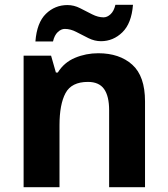

<svg xmlns="http://www.w3.org/2000/svg" viewBox="-20 -777 697 797"><path d="M388 -556Q476 -556 529 -508.5Q582 -461 582 -356V0H433V-319Q433 -378 412 -407.5Q391 -437 345 -437Q277 -437 252 -390.5Q227 -344 227 -257V0H78V-546H192L212 -476H220Q246 -518 291.5 -537Q337 -556 388 -556ZM127 -605Q133 -683 170.5 -719.5Q208 -756 260 -756Q287 -756 312.5 -743Q338 -730 362.5 -717.5Q387 -705 410 -705Q425 -705 439 -718Q453 -731 459 -757H532Q526 -680 488 -643Q450 -606 399 -606Q373 -606 347.5 -618.5Q322 -631 297.5 -644Q273 -657 249 -657Q234 -657 220 -644Q206 -631 200 -605Z"/></svg>

Font: Noto Sans Tamil
Style: Bold
Weight: 700
Designer: Jelle Bosma - Monotype Design Team
Foundry: Monotype Imaging Inc.
Version: Version 2.004; ttfautohint (v1.8.4.7-5d5b)